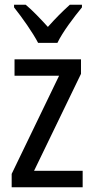

<svg xmlns="http://www.w3.org/2000/svg" viewBox="-20 -786 393 806"><path d="M140 -606H221C243 -652 291 -715 324 -755V-766H273C239 -735 215 -711 181 -673C150 -707 116 -743 88 -766H39V-755C74 -711 117 -650 140 -606ZM327 0V-69H123L320 -476V-537H41V-468H228L29 -56V0Z"/></svg>

Font: Noto Sans Devanagari UI Condensed
Style: Regular
Weight: 400
Width: 3
Designer: Jelle Bosma - Monotype Design Team
Foundry: Monotype Imaging Inc.
Version: Version 2.004